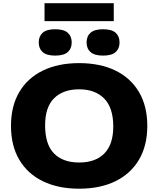

<svg xmlns="http://www.w3.org/2000/svg" viewBox="-20 -1132 958 1162"><path d="M459 10Q332.5 10 239.8 -35Q147 -80 96.8 -165Q46.5 -250 46.5 -370Q46.5 -490 96.8 -575Q147 -660 239.5 -705Q332 -750 459 -750Q586.5 -750 679 -704.8Q771.5 -659.5 821.5 -574.5Q871.5 -489.5 871.5 -370Q871.5 -250.5 821.2 -165.5Q771 -80.5 678.5 -35.2Q586 10 459 10ZM459 -148.5Q557.5 -148.5 611.5 -203.2Q665.5 -258 665.5 -366.5Q665.5 -480 610.5 -535.8Q555.5 -591.5 459 -591.5Q362.5 -591.5 307.8 -537.8Q253 -484 253 -373.5Q253 -258 307 -203.2Q361 -148.5 459 -148.5ZM604 -795.5Q552 -795.5 528 -816.8Q504 -838 504 -875Q504 -912.5 528 -933.8Q552 -955 604 -955Q656 -955 679.8 -933.8Q703.5 -912.5 703.5 -875Q703.5 -838 679.8 -816.8Q656 -795.5 604 -795.5ZM314 -795.5Q262 -795.5 238.2 -816.8Q214.5 -838 214.5 -875Q214.5 -912.5 238.2 -933.8Q262 -955 314 -955Q366 -955 390 -933.8Q414 -912.5 414 -875Q414 -838 390 -816.8Q366 -795.5 314 -795.5ZM249.5 -1004V-1112.5H668.5V-1004Z"/></svg>

Font: Encode Sans Expanded ExtraBold
Style: Regular
Weight: 800
Width: 7
Designer: Multiple Designers
Foundry: Impallari Type
Version: Version 3.000; ttfautohint (v1.8.3) -l 8 -r 50 -G 200 -x 14 